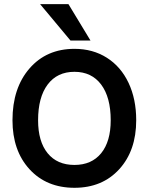

<svg xmlns="http://www.w3.org/2000/svg" viewBox="-20 -895 715 923"><path d="M172.9 -875H309.1L415 -700.2H318.8ZM40 -316.9Q40 -471.7 121.8 -565.9Q203.6 -660.2 337.9 -660.2Q426.3 -660.2 493.7 -617.4Q561 -574.7 597.9 -496.8Q634.8 -418.9 634.8 -316.9Q634.8 -170.9 553.2 -81.5Q471.7 7.8 337.9 7.8Q203.6 7.8 121.8 -81.5Q40 -170.9 40 -316.9ZM512.2 -316.9Q512.2 -427.2 466.3 -488.5Q420.4 -549.8 337.9 -549.8Q254.9 -549.8 209 -488.5Q163.1 -427.2 163.1 -316.9Q163.1 -214.8 209 -158.4Q254.9 -102.1 337.9 -102.1Q420.4 -102.1 466.3 -158.4Q512.2 -214.8 512.2 -316.9Z"/></svg>

Font: Overused Grotesk SemiBold
Style: Regular
Weight: 600
Version: Version 0.002